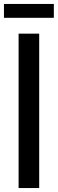

<svg xmlns="http://www.w3.org/2000/svg" viewBox="-22 -950 292 970"><path d="M-2 -930H250V-860H-2ZM176 0H72V-780H176Z"/></svg>

Font: Coupeur_Texte
Style: Regular
Weight: 400
Designer: Léa Rolland
Version: Version 1.000;PS 001.000;hotconv 1.0.88;makeotf.lib2.5.64775